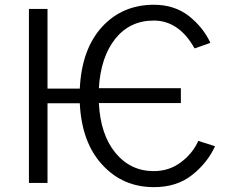

<svg xmlns="http://www.w3.org/2000/svg" viewBox="-20 -769 951 807"><path d="M101.6 0Q101.6 -182.6 101.6 -731.4Q121.1 -731.4 179.7 -731.4Q179.7 -647.5 179.7 -396.5Q213.9 -396.5 315.4 -396.5Q323.2 -561.5 408.2 -655.3Q494.1 -749 627 -749Q712.9 -749 773.4 -702.1Q834 -654.3 864.3 -588.9Q841.8 -581.1 797.9 -565.4Q732.4 -682.6 626 -682.6Q526.4 -682.6 464.8 -606.4Q403.3 -529.3 395.5 -398.4Q510.7 -398.4 740.2 -398.4Q740.2 -382.8 740.2 -335.9Q654.3 -335.9 395.5 -335.9Q402.3 -203.1 464.8 -127Q528.3 -49.8 626 -49.8Q691.4 -49.8 740.2 -86.9Q789.1 -123 813.5 -176.8Q836.9 -168.9 883.8 -154.3Q851.6 -84 787.1 -33.2Q722.7 17.6 627 17.6Q496.1 17.6 410.2 -76.2Q323.2 -169.9 315.4 -335Q270.5 -335 179.7 -335Q179.7 -251 179.7 0Q160.2 0 101.6 0Z"/></svg>

Font: Gothic A1
Style: Regular
Weight: 400
Designer: HanYang I&C Co.,Ltd.
Version: Version 2.50